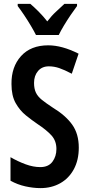

<svg xmlns="http://www.w3.org/2000/svg" viewBox="-20 -957 459 987"><path d="M385 -198Q385 -134 359.5 -87Q334 -40 289.5 -15Q245 10 188 10Q151 10 110.5 1Q70 -8 34 -28V-149Q72 -127 111.5 -112.5Q151 -98 187 -98Q229 -98 249.5 -125.5Q270 -153 270 -191Q270 -233 244.5 -261Q219 -289 172 -320Q144 -339 113 -364Q82 -389 60.5 -427Q39 -465 39 -525Q38 -613 88 -668.5Q138 -724 228 -724Q299 -724 384 -681L349 -578Q311 -598 284.5 -607Q258 -616 231 -616Q196 -616 175.5 -592Q155 -568 155 -531Q155 -501 164.5 -481Q174 -461 195 -444Q216 -427 251 -404Q317 -364 351 -316.5Q385 -269 385 -198ZM165 -777Q155 -797 139 -824Q123 -851 105 -878Q87 -905 71 -926V-937H136Q154 -922 178 -898Q202 -874 223 -847Q246 -877 267.5 -896.5Q289 -916 311 -937H376V-926Q361 -906 343 -879.5Q325 -853 308.5 -825.5Q292 -798 282 -777Z"/></svg>

Font: Noto Sans Kannada ExtraCondensed SemiBold
Style: Regular
Weight: 600
Width: 2
Designer: Jelle Bosma - Monotype Design Team
Foundry: Monotype Imaging Inc.
Version: Version 2.005; ttfautohint (v1.8.4.7-5d5b)